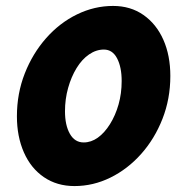

<svg xmlns="http://www.w3.org/2000/svg" viewBox="-20 -617 635 647"><path d="M231 10Q172 10 128 -20Q84 -50 60.5 -103.5Q37 -157 37 -225Q37 -302 63.5 -369.5Q90 -437 135.5 -488.5Q181 -540 239.5 -568.5Q298 -597 361 -597Q420 -597 463.5 -566.5Q507 -536 530.5 -483Q554 -430 554 -361Q554 -284 527.5 -216.5Q501 -149 455.5 -98Q410 -47 352 -18.5Q294 10 231 10ZM262 -137Q287 -137 309.5 -153Q332 -169 350.5 -198.5Q369 -228 379.5 -265Q390 -302 390 -344Q390 -391 374.5 -420.5Q359 -450 330 -450Q304 -450 280 -433.5Q256 -417 238 -387.5Q220 -358 209.5 -320.5Q199 -283 199 -242Q199 -195 215.5 -166Q232 -137 262 -137Z"/></svg>

Font: Raleway Thin ExtraBold
Style: Italic
Weight: 800
Italic angle: -12°
Version: Version 4.026